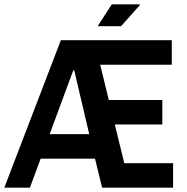

<svg xmlns="http://www.w3.org/2000/svg" viewBox="-28 -873 868 893"><path d="M-8 0 255 -686H771V-572H438L478 -408H727V-294H506L550 -114H777V0H447L414 -135H161L111 0ZM203 -249H387L328 -500Q326 -508 324.5 -515.5Q323 -523 321 -531Q319 -539 317 -546H313Q310 -538 307 -530Q304 -522 301 -514Q298 -506 295 -498ZM426 -751 492 -853H622L623 -850L535 -751Z"/></svg>

Font: Archivo Narrow
Style: Bold
Weight: 700
Designer: Hector Gatti
Foundry: Omnibus-Type
Version: Version 3.002